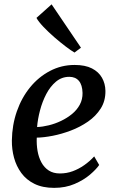

<svg xmlns="http://www.w3.org/2000/svg" viewBox="-20 -876 550 906"><path d="M448 -97.5Q434.5 -77.5 404.8 -52Q375 -26.5 332 -8Q289 10.5 235.5 10.5Q181 10.5 142.5 -8.5Q104 -27.5 80.5 -59.8Q57 -92 46.2 -131.8Q35.5 -171.5 36 -213Q37 -286 59.5 -350.5Q82 -415 122 -464Q162 -513 215.8 -541.2Q269.5 -569.5 332 -569.5Q382 -569.5 413.8 -553.2Q445.5 -537 461.2 -509.2Q477 -481.5 477.5 -447Q478 -399.5 455.2 -363.8Q432.5 -328 395.2 -302.2Q358 -276.5 314.5 -260Q271 -243.5 228.5 -235.2Q186 -227 153.5 -226.5Q152 -194 157.2 -163.8Q162.5 -133.5 175.5 -109.5Q188.5 -85.5 210 -71.5Q231.5 -57.5 262.5 -57.5Q294.5 -57.5 323 -68Q351.5 -78.5 377.2 -96.5Q403 -114.5 424.5 -138ZM307 -513.5Q271.5 -513.5 244.2 -490.8Q217 -468 198.2 -432Q179.5 -396 168.8 -355Q158 -314 155 -276.5Q181 -277.5 210.5 -284.8Q240 -292 268.2 -305.5Q296.5 -319 319.8 -338Q343 -357 356.5 -382Q370 -407 369.5 -437.5Q368.5 -475.5 352.2 -494.5Q336 -513.5 307 -513.5ZM331.5 -628Q316 -637 290.2 -656.5Q264.5 -676 236.2 -700.5Q208 -725 185 -749.2Q162 -773.5 152 -791.5L223.5 -855.5L362 -651Z"/></svg>

Font: Merriweather Medium
Style: Italic
Weight: 500
Italic angle: -7.8°
Version: Version 2.101